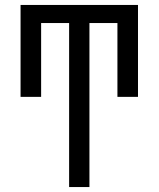

<svg xmlns="http://www.w3.org/2000/svg" viewBox="-20 -755 640 775"><path d="M259 0V-662H146V-364H63V-735H537V-364H454V-662H341V0Z"/></svg>

Font: Bmono
Style: Regular
Weight: 400
Monospace: yes
Designer: Belleve Invis
Foundry: Belleve Invis
Version: Version 11.2.2; ttfautohint (v1.8.2)